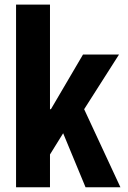

<svg xmlns="http://www.w3.org/2000/svg" viewBox="-20 -792 540 812"><path d="M47.9 0V-772.5H191.4V-330.1H195.3L331.1 -561.5H483.4L335.9 -330.1L489.3 0H341.8L247.1 -228.5L191.4 -138.7V0Z"/></svg>

Font: Gen Shin Gothic Monospace Bold
Style: Bold
Weight: 700
Designer: [Source Han Sans]
Ryoko NISHIZUKA  (kana & ideographs); Paul D. Hunt (Latin, Greek & Cyrillic); Wenlong ZHANG  (bopomofo
Version: Version 1.002.20150607